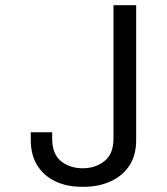

<svg xmlns="http://www.w3.org/2000/svg" viewBox="-20 -706 640 736"><path d="M292 10Q237 10 193 -10.5Q149 -31 123.5 -71Q98 -111 98 -169V-199H180V-175Q180 -115 214 -88Q248 -61 297 -61Q346 -61 380.5 -88.5Q415 -116 415 -175V-686H502V-169Q502 -110 475.5 -70.5Q449 -31 403.5 -10.5Q358 10 302 10Z"/></svg>

Font: Chivo Mono Light
Style: Regular
Weight: 300
Monospace: yes
Designer: Hector Gatti
Foundry: Omnibus-Type
Version: Version 1.008